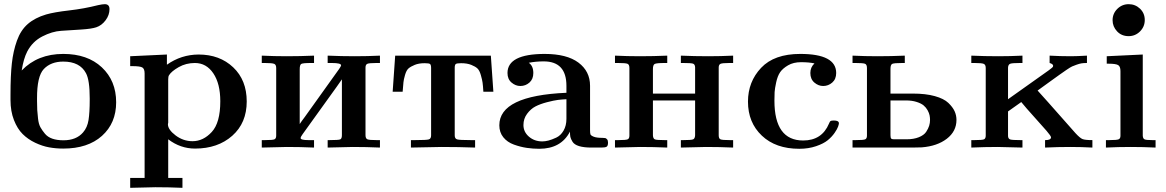

<svg xmlns="http://www.w3.org/2000/svg" viewBox="-20 -714 5644 929"><path d="M30.8 -230V-256.8Q30.8 -348.6 37.4 -407.7Q43.9 -466.8 62 -517.3Q80.1 -567.9 114.5 -597.9Q148.9 -627.9 203.1 -644Q242.2 -655.3 314.7 -663.6Q387.2 -671.9 454.1 -689Q476.1 -693.8 486.8 -693.8Q509.8 -693.8 509.8 -669.9Q509.8 -641.1 491 -616Q472.2 -590.8 445.8 -582Q422.9 -574.2 371.3 -571Q319.8 -567.9 275.9 -564.9Q231.9 -562 184.6 -537.6Q137.2 -513.2 111.8 -464.8Q93.8 -429.7 85 -373Q162.1 -453.1 286.1 -453.1Q403.3 -453.1 472.7 -388.2Q542 -323.2 542 -219.2Q542 -118.2 473.4 -56.6Q404.8 4.9 286.1 4.9Q251 4.9 218 -1Q185.1 -6.8 150.1 -23.4Q115.2 -40 89.6 -65.4Q64 -90.8 47.4 -133.3Q30.8 -175.8 30.8 -230ZM159.2 -224.1Q159.2 -197.3 160.2 -181.6Q161.1 -166 164.1 -139.9Q167 -113.8 175.5 -98.4Q184.1 -83 197.5 -66.9Q210.9 -50.8 233.4 -43Q255.9 -35.2 287.1 -35.2Q349.1 -35.2 381.8 -73.2Q402.8 -97.2 408.4 -133.5Q414.1 -169.9 414.1 -230V-237.8Q414.1 -326.7 396 -359.9Q366.2 -416 286.1 -416Q226.1 -416 191.9 -379.9Q158.7 -344.7 159.2 -237.8Z M609.9 147H679.7V-358.9Q679.7 -380.9 668.7 -387.5Q657.7 -394 620.6 -394H609.9V-441.9L787.6 -450.2V-400.9Q856.4 -449.7 940.9 -450.2Q1043 -450.2 1108.4 -388.2Q1173.8 -326.2 1173.8 -223.1Q1173.8 -119.1 1103.8 -57.1Q1033.7 4.9 923.8 4.9Q853 4.9 793.9 -40V147H862.8V194.8Q796.9 191.9 731.9 191.9Q720.7 191.9 609.9 194.8ZM792.5 -112.8Q792.5 -86.9 829.6 -58.8Q866.7 -30.8 911.6 -30.8Q963.4 -30.8 1004.6 -75.4Q1045.9 -120.1 1045.9 -224.1Q1045.9 -309.1 1012.2 -359.1Q978.5 -409.2 922.9 -409.2Q879.9 -409.2 844.7 -389.2Q809.6 -369.1 797.9 -350.1Q793.9 -344.2 793.9 -330.1V-120.1Q793.9 -119.1 793.2 -116.9Q792.5 -114.7 792.5 -112.8Z M1246.6 0V-36.1H1263.2Q1300.3 -36.1 1308.3 -40Q1316.4 -43.9 1316.4 -58.1V-384.8Q1316.4 -400.9 1306.9 -405Q1297.4 -409.2 1261.2 -409.2H1246.6V-444.8Q1306.6 -441.9 1367.2 -441.9Q1433.1 -441.9 1499.5 -444.8V-409.2H1485.4Q1444.3 -409.2 1437.3 -404.5Q1430.2 -399.9 1430.2 -378.9V-113.8Q1438 -126 1454.6 -147.9L1620.6 -379.9Q1630.4 -394 1630.4 -397.9Q1630.4 -409.2 1585.4 -409.2H1565.4V-444.8Q1631.3 -441.9 1697.3 -441.9Q1758.3 -441.9 1818.4 -444.8V-409.2H1801.3Q1765.1 -409.2 1756.8 -405Q1748.5 -400.9 1748.5 -387.2V-60.1Q1748.5 -43.9 1757.6 -40Q1766.6 -36.1 1801.3 -36.1H1818.4V0Q1752.4 -2.9 1686.5 -2.9Q1676.8 -2.9 1565.4 0V-36.1H1575.2Q1618.2 -36.1 1626.2 -39.6Q1634.3 -43 1634.3 -60.1V-330.1Q1626.5 -317.9 1610.4 -295.9L1444.3 -64.9Q1434.6 -51.8 1434.6 -45.9Q1434.6 -36.1 1472.2 -36.1H1499.5V0Q1433.6 -2.9 1368.2 -2.9Q1357.4 -2.9 1246.6 0Z M1879.9 -270 1892.1 -444.8H2355L2367.2 -270H2318.8Q2316.9 -300.8 2314.9 -314.5Q2313 -328.1 2306.6 -350.6Q2300.3 -373 2290.3 -382.6Q2280.3 -392.1 2260.3 -400.1Q2240.2 -408.2 2210.9 -408.2Q2189.9 -408.2 2185.1 -404.1Q2180.2 -399.9 2180.2 -386.2V-59.1Q2180.2 -43 2191.7 -39.6Q2203.1 -36.1 2257.8 -36.1H2278.8V0Q2197.8 -2.9 2116.2 -2.9Q2100.1 -2.9 1968.3 0V-36.1H1989.3Q2044.4 -36.1 2055.2 -39.6Q2065.9 -43 2065.9 -59.1V-384.8Q2065.9 -399.9 2061 -404.1Q2056.2 -408.2 2035.2 -408.2Q2006.3 -408.2 1986.8 -400.1Q1967.3 -392.1 1956.8 -383.1Q1946.3 -374 1939.7 -351.1Q1933.1 -328.1 1932.1 -315.7Q1931.2 -303.2 1928.2 -270Z M2396 -107.9Q2396 -251 2720.7 -265.1V-298.8Q2720.7 -417 2610.8 -417Q2571.8 -417 2538.6 -410.2Q2560.5 -395 2560.5 -360.8Q2560.5 -331.1 2541.7 -314.5Q2522.9 -297.9 2497.6 -297.9Q2474.6 -297.9 2455.1 -314.5Q2435.5 -331.1 2435.5 -360.8Q2435.5 -452.6 2614.7 -453.1Q2722.7 -453.1 2778.8 -411.1Q2835 -369.1 2835 -298.8V-84Q2835 -69.8 2836.9 -64Q2838.9 -58.1 2852.8 -52.5Q2866.7 -46.9 2896 -46.9Q2904.8 -46.9 2908.7 -45.9Q2912.6 -44.9 2917.2 -40Q2921.9 -35.2 2921.9 -23.9Q2921.9 -7.8 2914.8 -3.9Q2907.7 0 2889.6 0H2841.8Q2804.7 0 2781.7 -7.1Q2758.8 -14.2 2750.2 -28.1Q2741.7 -42 2739.7 -51.5Q2737.8 -61 2737.8 -77.1Q2694.8 5.9 2588.9 5.9Q2559.1 5.9 2528.8 1.5Q2498.5 -2.9 2466.6 -14.4Q2434.6 -25.9 2415.3 -49.8Q2396 -73.7 2396 -107.9ZM2512.7 -108.9Q2512.7 -75.7 2539.3 -52.7Q2565.9 -29.8 2604 -29.8Q2617.2 -29.8 2633.5 -33.9Q2649.9 -38.1 2671.4 -48.1Q2692.9 -58.1 2706.8 -82Q2720.7 -106 2720.7 -139.2V-233.9Q2698.7 -232.9 2679.2 -230.5Q2659.7 -228 2626.7 -219.5Q2593.8 -210.9 2570.8 -199Q2547.9 -187 2530.3 -163.3Q2512.7 -139.6 2512.7 -108.9Z M2955.6 0V-36.1H2972.2Q3009.3 -36.1 3017.3 -40Q3025.4 -43.9 3025.4 -58.1V-384.8Q3025.4 -401.9 3015.9 -405.5Q3006.3 -409.2 2970.2 -409.2H2955.6V-444.8Q3015.6 -441.9 3076.2 -441.9Q3142.1 -441.9 3208.5 -444.8V-409.2H3197.3Q3156.2 -409.2 3147.7 -404.5Q3139.2 -399.9 3139.2 -379.9V-261.2H3343.3V-389.2Q3342.3 -403.3 3332.8 -406.2Q3323.2 -409.2 3285.2 -409.2H3274.4V-444.8Q3340.3 -441.9 3406.2 -441.9Q3467.3 -441.9 3527.3 -444.8V-409.2H3509.3Q3474.1 -409.2 3465.8 -405Q3457.5 -400.9 3457.5 -387.2V-59.1Q3457.5 -43 3466.6 -39.6Q3475.6 -36.1 3510.3 -36.1H3527.3V0Q3461.4 -2.9 3395.5 -2.9Q3385.7 -2.9 3274.4 0V-36.1H3287.6Q3324.7 -36.1 3333.5 -39.6Q3342.3 -43 3343.3 -59.1V-228H3139.2V-59.1Q3140.1 -43 3148.7 -39.6Q3157.2 -36.1 3195.3 -36.1H3208.5V0Q3142.6 -2.9 3077.1 -2.9Q3066.4 -2.9 2955.6 0Z M3599.1 -222.2Q3599.1 -318.4 3662.6 -385.7Q3726.1 -453.1 3852.1 -453.1Q4025.9 -453.1 4025.9 -360.8Q4025.9 -331.1 4006.8 -314.5Q3987.8 -297.9 3962.9 -297.9Q3939.9 -297.9 3920.4 -314.5Q3900.9 -331.1 3900.9 -360.8Q3900.9 -388.7 3920.9 -407.2Q3895 -413.1 3856 -413.1Q3818.8 -413.1 3793 -397.9Q3767.1 -382.8 3754.6 -364.5Q3742.2 -346.2 3735.6 -315.7Q3729 -285.2 3728 -268.6Q3727.1 -252 3727.1 -227.1Q3727.1 -34.2 3866.2 -34.2Q3957 -34.2 3991.2 -116.2Q3995.1 -126 3998.5 -128.4Q4002 -130.9 4015.1 -130.9Q4039.1 -130.9 4039.1 -117.2Q4039.1 -113.3 4035.2 -101.6Q4031.2 -89.8 4018.1 -70.8Q4004.9 -51.8 3984.9 -35.4Q3964.8 -19 3928.5 -6.6Q3892.1 5.9 3847.2 5.9Q3733.4 5.9 3666.3 -57.6Q3599.1 -121.1 3599.1 -222.2Z M4105 0V-36.1H4121.6Q4158.7 -36.1 4166.7 -40Q4174.8 -43.9 4174.8 -58.1V-384.8Q4174.8 -401.9 4165.3 -405.5Q4155.8 -409.2 4119.6 -409.2H4105V-444.8Q4165 -441.9 4225.6 -441.9Q4291.5 -441.9 4357.9 -444.8V-409.2H4346.7Q4305.7 -409.2 4297.1 -405Q4288.6 -400.9 4288.6 -380.9V-261.2H4397Q4459 -261.2 4502.9 -249Q4546.9 -236.8 4568.4 -216.3Q4589.8 -195.8 4598.9 -175.8Q4607.9 -155.8 4607.9 -133.8Q4607.9 -78.6 4561.3 -42.7Q4514.6 -6.8 4439.9 -1Q4424.8 0 4393.6 0ZM4288.6 -60.1Q4288.6 -46.9 4292.2 -43.5Q4295.9 -40 4305.7 -40H4365.7Q4400.9 -40 4425.8 -50Q4450.7 -60.1 4461.2 -75.9Q4471.7 -91.8 4475.8 -105.5Q4480 -119.1 4480 -133.8Q4480 -145 4477.8 -156Q4475.6 -167 4468.3 -180.4Q4460.9 -193.8 4449 -203.9Q4437 -213.9 4414.8 -220.9Q4392.6 -228 4363.8 -228H4288.6Z M4679.7 0V-36.1H4696.3Q4733.4 -36.1 4741.5 -40Q4749.5 -43.9 4749.5 -58.1V-384.8Q4749.5 -400.9 4740 -405Q4730.5 -409.2 4695.3 -409.2H4679.7V-444.8Q4744.6 -441.9 4809.6 -441.9Q4868.7 -441.9 4927.2 -444.8V-409.2H4915.5Q4877.4 -409.2 4867.9 -405.5Q4858.4 -401.9 4857.4 -387.2V-233.9L5054.7 -374L5070.3 -386.2L5074.7 -391.1L5075.7 -396Q5074.7 -404.8 5058.6 -409.2V-444.8Q5109.4 -441.9 5161.6 -441.9Q5188.5 -441.9 5239.3 -444.8V-409.2Q5223.1 -409.2 5212.9 -407.5Q5202.6 -405.8 5189 -400.9Q5175.3 -396 5167.5 -392.6Q5159.7 -389.2 5139.6 -375.5Q5119.6 -361.8 5106.4 -352.3Q5093.3 -342.8 5059.8 -318.8Q5026.4 -294.9 5000.5 -275.9Q5011.7 -264.6 5183.6 -69.8Q5205.6 -45.9 5218 -41Q5230.5 -36.1 5265.6 -36.1V0Q5212.4 -2.9 5158.7 -2.9Q5098.6 -2.9 5036.6 0V-36.1H5038.6Q5065.4 -36.1 5065.4 -49.8Q5065.4 -55.7 5043.5 -81.3Q5021.5 -106.9 4982.9 -149.4Q4944.3 -191.9 4921.4 -220.2L4857.4 -174.8V-55.2Q4858.4 -42 4868.4 -39.1Q4878.4 -36.1 4915.5 -36.1H4927.2V0Q4819.3 -2.9 4807.6 -2.9Q4744.6 -2.9 4679.7 0Z M5331.1 0V-36.1H5348.1Q5384.3 -36.1 5392.8 -40Q5401.4 -43.9 5401.4 -57.1V-370.1Q5401.4 -392.1 5390.4 -398.9Q5379.4 -405.8 5344.2 -405.8H5335V-441.9L5509.3 -450.2V-57.1Q5510.3 -43 5518.3 -39.6Q5526.4 -36.1 5555.2 -36.1H5571.3V0Q5511.2 -2.9 5451.2 -2.9Q5391.1 -2.9 5331.1 0ZM5363.3 -616.2Q5363.3 -648.4 5386.2 -671.1Q5409.2 -693.8 5441.2 -693.8Q5473.1 -693.8 5496.1 -671.9Q5519 -649.9 5519 -617.2Q5519 -585 5496.1 -562Q5473.1 -539.1 5440.9 -539.1Q5406.7 -539.1 5385 -562.3Q5363.3 -585.4 5363.3 -616.2Z"/></svg>

Font: CMU Serif
Style: Bold
Weight: 700
Version: Version 0.7.0